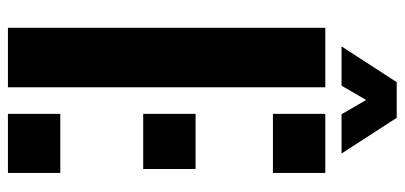

<svg xmlns="http://www.w3.org/2000/svg" viewBox="-288 -732 1020 484"><g transform="rotate(90 222.0 -490.0)"><path d="M50 0V-800H200V0ZM267 0V-132H416V0ZM267 -341V-473H406V-341ZM267 -668V-800H416V-668ZM97 -841 187 -980H277L367 -841H268L232 -903L196 -841Z"/></g></svg>

Font: Big Shoulders Stencil Text Thin Black
Style: Regular
Weight: 900
Version: Version 2.001